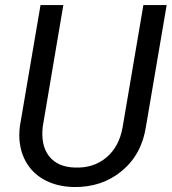

<svg xmlns="http://www.w3.org/2000/svg" viewBox="-20 -731 681 761"><path d="M640.6 -710.9 558.6 -230Q542 -119.1 462.9 -53.5Q383.8 12.2 272 10.3Q202.1 8.8 150.6 -21.2Q99.1 -51.3 74.7 -105.7Q50.3 -160.2 58.6 -229.5L140.6 -710.9H231L149.4 -229Q141.1 -154.3 174.8 -111.6Q208.5 -68.8 276.9 -66.9Q351.1 -64 402.1 -107.2Q453.1 -150.4 466.3 -228.5L548.3 -710.9Z"/></svg>

Font: RobotoDraft
Style: Italic
Weight: 400
Italic angle: -12°
Version: Version 2.001101; 2014